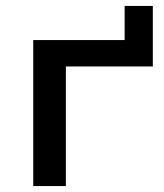

<svg xmlns="http://www.w3.org/2000/svg" viewBox="-20 -627 553 647"><path d="M92 0V-492H400V-607H495V-403H202V0Z"/></svg>

Font: Nunito Sans 10pt SemiExpanded SemiBold
Style: Regular
Weight: 600
Width: 6
Designer: Vernon Adams
Foundry: Vernon Adams
Version: Version 3.101;gftools[0.9.27]